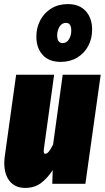

<svg xmlns="http://www.w3.org/2000/svg" viewBox="-20 -900 513 940"><path d="M1 -102Q1 -120 4 -139L59 -534H245L195 -172L194 -161Q194 -147 202 -147Q218 -147 240 -193L287 -534H473L398 0H236L238 -67Q211 -26 179.5 -3Q148 20 103 20Q55 20 28 -12.5Q1 -45 1 -102ZM431 -755Q431 -711 412 -675Q393 -639 358 -618Q323 -597 277 -597Q220 -597 189 -631Q158 -665 158 -721Q158 -764 177 -800.5Q196 -837 231 -858.5Q266 -880 312 -880Q369 -880 400 -845.5Q431 -811 431 -755ZM260 -727Q260 -689 287 -689Q306 -689 317.5 -707.5Q329 -726 329 -750Q329 -788 303 -788Q283 -788 271.5 -769.5Q260 -751 260 -727Z"/></svg>

Font: Fira Sans Extra Condensed Black
Style: Italic
Weight: 900
Width: 3
Italic angle: -8°
Designer: Carrois Corporate & Edenspiekermann AG
Foundry: Carrois Corporate GbR & Edenspiekermann AG
Version: Version 4.203